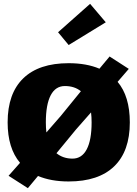

<svg xmlns="http://www.w3.org/2000/svg" viewBox="-20 -941 720 1006"><path d="M339.8 -705.1 284.2 -772 452.1 -920.9 534.2 -824.2ZM554.2 -645 654.8 -580.1 596.2 -512.2Q660.2 -436.5 660.2 -299.8Q660.2 -148.4 578.1 -69.3Q496.1 9.8 339.8 9.8Q247.1 9.8 179.2 -19L126 44.9L24.9 -20L85 -87.9Q20 -164.6 20 -299.8Q20 -451.2 101.8 -530.5Q183.6 -609.9 339.8 -609.9Q433.1 -609.9 501 -581.1ZM359.9 -109.9Q408.7 -109.9 434.3 -158.4Q460 -207 460 -299.8Q460 -328.1 457 -352.1L377.9 -262.2L275.9 -138.2Q310.5 -109.9 359.9 -109.9ZM223.1 -247.1 298.8 -334 403.8 -462.9Q370.6 -490.2 319.8 -490.2Q271 -490.2 245.6 -441.7Q220.2 -393.1 220.2 -299.8Q220.2 -271.5 223.1 -247.1Z"/></svg>

Font: Zantroke
Style: Regular
Weight: 500
Foundry: gluk
Version: Version 0.36